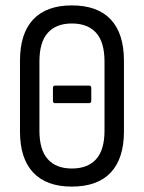

<svg xmlns="http://www.w3.org/2000/svg" viewBox="-20 -683 533 711"><path d="M184 -301Q176 -301 176 -310V-357Q176 -366 184 -366H310Q318 -366 318 -357V-311Q318 -301 310 -301ZM246 8Q152 8 103 -44Q54 -96 54 -196V-458Q54 -559 103 -611Q152 -663 246 -663Q341 -663 390 -611Q439 -559 439 -458V-196Q439 -96 390 -44Q341 8 246 8ZM246 -59Q305 -59 336 -93.5Q367 -128 367 -199V-455Q367 -527 336 -561.5Q305 -596 246 -596Q188 -596 157 -561.5Q126 -527 126 -455V-199Q126 -128 157 -93.5Q188 -59 246 -59Z"/></svg>

Font: Sofia Sans Condensed
Style: Regular
Weight: 400
Designer: Botio Nikoltchev, Ani Petrova
Foundry: lettersoup
Version: Version 4.100